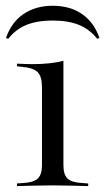

<svg xmlns="http://www.w3.org/2000/svg" viewBox="-26 -630 356 650"><path d="M116.1 -206.5V-335.5Q116.1 -371 101.2 -385.9Q86.3 -400.8 46 -404L31.5 -405.6V-414.5Q50.8 -413.7 61.7 -413.3Q72.6 -412.9 84.7 -412.9Q114.5 -412.9 141.1 -415.7Q167.7 -418.5 188.7 -424.2V-414.5V-206.5ZM152.4 -2.4Q121 -2.4 92.3 -1.6Q63.7 -0.8 31.5 0V-8.9L52.4 -10.5Q87.1 -12.1 101.6 -25.4Q116.1 -38.7 116.1 -71V-206.5H188.7V-71Q188.7 -38.7 202.8 -25.4Q216.9 -12.1 251.6 -10.5L272.6 -8.9V0Q240.3 -0.8 211.7 -1.6Q183.1 -2.4 152.4 -2.4ZM152.4 -610.5Q211.3 -610.5 252 -582.3Q292.7 -554 310.5 -501.6L303.2 -498.4Q278.2 -530.6 241.5 -545.6Q204.8 -560.5 152.4 -560.5Q100 -560.5 63.3 -545.6Q26.6 -530.6 1.6 -498.4L-5.6 -501.6Q12.1 -554 53.2 -582.3Q94.4 -610.5 152.4 -610.5Z"/></svg>

Font: Playfair 144pt SemiExpanded Light
Style: Regular
Weight: 300
Width: 6
Designer: Claus Eggers Sørensen
Foundry: Claus Eggers Sørensen
Version: Version 2.203